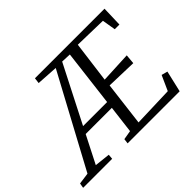

<svg xmlns="http://www.w3.org/2000/svg" viewBox="-227 -1011 1279 1279"><g transform="rotate(-45 413.0 -371.5)"><path d="M-80.5 0 -74.5 -35 6.5 -46 355 -693.5 203.5 -703 208.5 -743H864L859.5 -598H815.5L799.5 -693.5L568.5 -699L530.5 -408L749 -418.5L743 -351L526.5 -357.5L488.5 -47L773.5 -56.5L821 -162L864 -150.5L829 0H338.5L343 -35L407.5 -46L431.5 -241.5H185L86 -47L196 -35L193 0ZM210 -291H436.5L485 -690.5L415.5 -693.5Z"/></g></svg>

Font: Merriweather Light 18pt Light
Style: Italic
Weight: 300
Italic angle: -7.8°
Version: Version 2.101